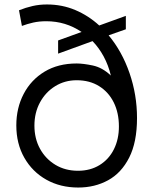

<svg xmlns="http://www.w3.org/2000/svg" viewBox="-20 -827 686 859"><path d="M240 -587V-646L345 -684Q274 -732 187 -732Q155 -732 128.5 -726Q102 -720 78 -711L65 -781Q95 -793 125.5 -800Q156 -807 190 -807Q258 -807 317 -782Q376 -757 424 -713L543 -756V-696L466 -669Q526 -597 559.5 -500Q593 -403 593 -299Q593 -191 558 -122Q523 -53 463.5 -20.5Q404 12 330 12Q250 12 187.5 -23Q125 -58 89 -121Q53 -184 53 -266Q53 -344 86 -407Q119 -470 179.5 -506.5Q240 -543 323 -543Q352 -543 395 -534Q438 -525 476 -489Q465 -535 444 -574Q423 -613 394 -643ZM329 -63Q384 -63 425.5 -88.5Q467 -114 489.5 -159Q512 -204 512 -261Q512 -322 489 -368.5Q466 -415 423.5 -441.5Q381 -468 323 -468Q270 -468 227 -441.5Q184 -415 159 -369Q134 -323 134 -265Q134 -207 159 -161.5Q184 -116 228 -89.5Q272 -63 329 -63Z"/></svg>

Font: Plus Jakarta Text Light
Style: Regular
Weight: 300
Designer: Gumpita Rahayu
Foundry: Tokotype Studio
Version: Version 1.000